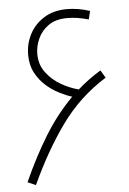

<svg xmlns="http://www.w3.org/2000/svg" viewBox="-50 -713 504 753"><g transform="rotate(-5 201.5 -336.5)"><path d="M61 2 29 -12Q73 -110 122 -189.5Q171 -269 233 -331Q210 -338 182.5 -352Q155 -366 131 -387.5Q107 -409 91 -439Q75 -469 75 -510Q75 -553 94.5 -590.5Q114 -628 151.5 -651.5Q189 -675 242 -675Q286 -675 332 -660L324 -627Q280 -640 240 -640Q195 -640 166.5 -620Q138 -600 124.5 -570Q111 -540 111 -510Q111 -468 134 -437Q157 -406 191.5 -386Q226 -366 261 -357Q304 -395 352 -424L370 -394Q264 -328 192 -227.5Q120 -127 61 2Z"/></g></svg>

Font: Noto Sans Arabic UI XLt
Style: Regular
Weight: 200
Designer: Monotype Design Team, Nadine Chahine and Nizar Qandah
Foundry: Monotype Imaging Inc.
Version: Version 2.010; ttfautohint (v1.8.4.7-5d5b)